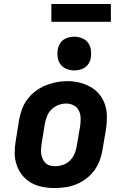

<svg xmlns="http://www.w3.org/2000/svg" viewBox="-20 -940 640 968"><path d="M256 8Q224 8 193 2Q162 -4 136 -19Q110 -34 91.5 -57.5Q73 -81 63.5 -110Q54 -139 54 -170.5Q54 -202 60 -234L76 -334Q81 -362 90.5 -388.5Q100 -415 117.5 -438.5Q135 -462 158.5 -480Q182 -498 209 -509Q236 -520 263.5 -525.5Q291 -531 319 -531Q351 -531 381 -523.5Q411 -516 437 -501.5Q463 -487 482 -463Q501 -439 510 -410.5Q519 -382 519 -350Q519 -318 514 -286L497 -186Q493 -159 483 -132Q473 -105 456 -81.5Q439 -58 415.5 -40Q392 -22 365 -11Q338 0 310.5 4Q283 8 256 8ZM258 -102Q278 -102 298 -109Q318 -116 333 -131Q348 -146 356 -165Q364 -184 367 -204L384 -304Q387 -324 386.5 -344.5Q386 -365 377.5 -382.5Q369 -400 351.5 -409Q334 -418 314 -418Q294 -418 274.5 -410.5Q255 -403 240 -388.5Q225 -374 217.5 -355Q210 -336 206 -316L190 -216Q188 -203 187 -189Q186 -175 188 -162.5Q190 -150 195.5 -138Q201 -126 210 -117.5Q219 -109 232 -105.5Q245 -102 258 -102ZM355 -585Q334 -585 315.5 -592.5Q297 -600 285.5 -615Q274 -630 271 -650Q268 -670 271 -691Q274 -705 281 -718Q288 -731 300 -739.5Q312 -748 326.5 -751.5Q341 -755 355 -755Q375 -755 393.5 -747.5Q412 -740 423.5 -725Q435 -710 438 -690Q441 -670 438 -649Q436 -635 428.5 -622Q421 -609 409 -600.5Q397 -592 382.5 -588.5Q368 -585 355 -585ZM539 -830H239V-920H539Z"/></svg>

Font: Iosevka Etoile XBdObl
Style: Regular
Weight: 800
Italic angle: -9°
Designer: Belleve Invis
Foundry: Belleve Invis
Version: Version 15.5.2; ttfautohint (v1.8.4)